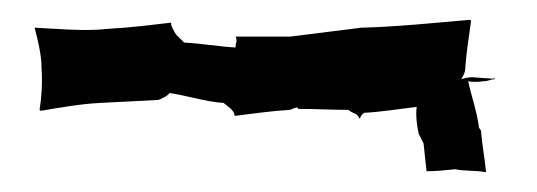

<svg xmlns="http://www.w3.org/2000/svg" viewBox="-20 -361 543 194"><path d="M15 -333C18 -321 22 -306 22 -292C23 -278 22 -262 20 -250L21 -249C39 -252 61 -256 81 -257L140 -260C143 -261 151 -265 151 -267C167 -265 188 -258 206 -257C209 -254 217 -250 217 -244H218C234 -246 255 -249 273 -250L278 -252C279 -252 280 -252 280 -253C280 -252 281 -252 281 -252V-251C298 -251 315 -250 331 -250H332C334 -248 337 -247 339 -246C340 -246 343 -243 343 -241L344 -242C344 -243 346 -246 348 -247C366 -248 384 -251 401 -253C400 -245 401 -235 403 -226L408 -216C409 -207 410 -196 411 -188C421 -188 430 -189 440 -190C449 -188 460 -189 471 -187V-188C470 -200 467 -215 466 -229L464 -232C462 -248 456 -265 453 -279C456 -278 464 -278 469 -279H471C474 -280 478 -281 480 -281V-282C478 -281 474 -282 470 -282L457 -283C454 -283 449 -282 446 -281C448 -284 450 -288 450 -291C451 -307 454 -325 456 -340L455 -341C420 -338 382 -334 345 -333L273 -324H218C219 -323 219 -320 219 -319C218 -317 218 -314 218 -313C201 -314 184 -317 166 -318L158 -326C156 -329 152 -336 153 -338H152C135 -336 111 -333 91 -332L79 -331C58 -330 35 -332 16 -333Z"/></svg>

Font: Charger Mayhem
Style: Regular
Weight: 400
Designer: Jasper
Foundry: Cannot Into Space Fonts
Version: Version 0.98